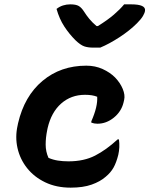

<svg xmlns="http://www.w3.org/2000/svg" viewBox="-20 -851 687 883"><path d="M441 -632H409Q384 -632 367 -638Q350 -644 327 -666Q298 -695 275.5 -729.5Q253 -764 240 -810Q254 -821 270 -826Q286 -831 303 -831Q329 -831 342 -823.5Q355 -816 367 -797Q377 -781 390.5 -764.5Q404 -748 424 -731H430Q475 -759 503.5 -783.5Q532 -808 551 -831H583Q651 -831 647 -802Q646 -792 637.5 -777.5Q629 -763 610 -744Q576 -710 529 -679.5Q482 -649 441 -632ZM377 -549Q418 -549 452 -533.5Q486 -518 509 -495Q533 -470 544.5 -442Q556 -414 551 -392L548 -379Q538 -338 503.5 -310Q469 -282 428 -282Q413 -282 400 -287V-293Q430 -361 427 -406Q405 -415 371 -415Q307 -415 261.5 -375Q216 -335 199 -262L197 -252Q190 -218 190 -186Q190 -154 203 -125Q224 -116 246.5 -112.5Q269 -109 295 -109Q366 -109 417.5 -135.5Q469 -162 521 -210H527Q532 -174 524 -139Q515 -103 502 -80Q489 -57 466 -38Q441 -16 401.5 -2Q362 12 305 12Q239 12 188 -12.5Q137 -37 104.5 -78Q72 -119 60.5 -170Q49 -221 61 -274L63 -284Q92 -409 175.5 -479Q259 -549 377 -549Z"/></svg>

Font: Recursive Mn Csl St
Style: Bold Italic
Weight: 700
Italic angle: -15°
Monospace: yes
Version: Version 1.079;hotconv 1.0.112;makeotfexe 2.5.65598; ttfautoh